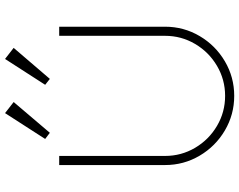

<svg xmlns="http://www.w3.org/2000/svg" viewBox="-116 -840 971 780"><g transform="rotate(-90 370.0 -450.5)"><path d="M300 -916 345 -881 220 -734 195 -753ZM520 -916 565 -881 439 -734 415 -753ZM614 -696H651V-266Q651 -190 613 -125.5Q575 -61 510.5 -23Q446 15 370 15Q294 15 229.5 -23Q165 -61 127 -125.5Q89 -190 89 -266V-696H126V-266Q126 -200 159 -144Q192 -88 248 -55Q304 -22 370 -22Q436 -22 492 -55Q548 -88 581 -144Q614 -200 614 -266Z"/></g></svg>

Font: M Major Mono Display
Style: Regular
Weight: 400
Designer: Emre Parlak
Foundry: Emre Parlak
Version: Version 2.000; ttfautohint (v1.8) -l 8 -r 50 -G 200 -x 14 -D